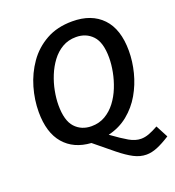

<svg xmlns="http://www.w3.org/2000/svg" viewBox="-158 -836 1046 1148"><g transform="rotate(-20 365.5 -262.5)"><path d="M578 188Q538 188 498.5 167.5Q459 147 409.5 107Q360 67 291 10Q181 3 119.5 -68.5Q58 -140 58 -271Q58 -348 80.5 -426Q103 -504 148.5 -569Q194 -634 264.5 -673.5Q335 -713 431 -713Q553 -713 621.5 -641.5Q690 -570 690 -432Q690 -365 672.5 -296Q655 -227 620 -166.5Q585 -106 531 -62Q477 -18 405 -1Q467 44 505.5 66Q544 88 580 88Q604 88 630 78.5Q656 69 690 50L731 128Q684 158 647.5 173Q611 188 578 188ZM327 -84Q376 -84 414.5 -106.5Q453 -129 481.5 -166.5Q510 -204 528.5 -250.5Q547 -297 556 -344.5Q565 -392 565 -434Q565 -531 524.5 -574Q484 -617 420 -617Q371 -617 332.5 -594.5Q294 -572 266 -534.5Q238 -497 219.5 -451.5Q201 -406 192 -358.5Q183 -311 183 -269Q183 -171 223 -127.5Q263 -84 327 -84Z"/></g></svg>

Font: Bitter SemiBold
Style: Italic
Weight: 600
Italic angle: -9°
Designer: Sol Matas, and Bitter project Authors
Foundry: Sol Matas
Version: Version 2.001